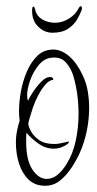

<svg xmlns="http://www.w3.org/2000/svg" viewBox="-20 -561 312 616"><path d="M125 35Q92 35 71.5 15Q51 -5 41 -36.5Q31 -68 31 -103Q31 -124 35 -143Q39 -162 43 -174Q42 -181 41.5 -188.5Q41 -196 41 -204Q41 -233 47 -267Q53 -301 66.5 -332Q80 -363 100.5 -382.5Q121 -402 151 -402Q177 -402 202 -380.5Q227 -359 246 -318Q257 -295 261.5 -268.5Q266 -242 266 -215Q266 -178 258.5 -141.5Q251 -105 237 -73Q227 -50 210.5 -24.5Q194 1 173 18Q152 35 125 35ZM130 13Q164 13 193 -34Q214 -67 223 -109.5Q232 -152 232 -195Q232 -227 228 -257Q224 -287 216 -315Q209 -340 192.5 -359.5Q176 -379 146 -376Q122 -374 104 -352Q86 -330 76.5 -302.5Q67 -275 67 -255Q67 -244 70 -238Q73 -246 85 -264.5Q97 -283 112 -298.5Q127 -314 140 -314Q151 -314 151 -305Q138 -304 125.5 -289.5Q113 -275 102.5 -255Q92 -235 85.5 -215.5Q79 -196 76 -185Q75 -181 73 -175Q71 -169 71 -163Q71 -156 79 -140.5Q87 -125 105 -112Q123 -99 154 -99Q163 -99 173 -101Q183 -103 192 -105L199 -107Q201 -107 201 -105Q201 -102 194.5 -97.5Q188 -93 183 -91Q169 -84 152 -84Q127 -84 104.5 -99.5Q82 -115 65 -135Q64 -127 64 -119.5Q64 -112 64 -105Q64 -47 84 -17Q104 13 130 13ZM148 -456Q123 -456 103 -475Q83 -494 83 -526Q83 -540 87 -540Q91 -540 93 -529Q98 -509 116 -498.5Q134 -488 157 -488Q180 -488 201.5 -501.5Q223 -515 232 -534Q236 -541 238 -541Q245 -541 242 -529Q237 -515 227 -498Q217 -481 198 -468.5Q179 -456 148 -456Z"/></svg>

Font: Inspiration
Style: Regular
Weight: 400
Designer: Robert E. Leuschke
Foundry: Robert E. Leuschke
Version: Version 2.010; ttfautohint (v1.8.3)